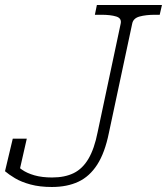

<svg xmlns="http://www.w3.org/2000/svg" viewBox="-21 -730 667 767"><path d="M461 -635Q466 -657 443.5 -664Q421 -671 384 -671H358L366 -710H626L617 -671H599Q562 -671 536.5 -664Q511 -657 507 -635L414 -199Q398 -120 367.5 -72.5Q337 -25 292 -4Q247 17 186 17Q138 17 101 7Q64 -3 39 -18Q14 -33 -1 -46L30 -176H86L56 -44Q44 -46 38 -51Q32 -56 30.5 -62.5Q29 -69 31 -74Q33 -79 35 -81Q47 -66 67 -52Q87 -38 117 -29.5Q147 -21 187 -21Q238 -21 273.5 -38.5Q309 -56 332.5 -96Q356 -136 369 -202Z"/></svg>

Font: Roboto Serif 20pt Thin
Style: Italic
Weight: 250
Italic angle: -10°
Version: Version 1.007